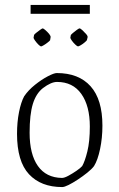

<svg xmlns="http://www.w3.org/2000/svg" viewBox="-20 -748 484 778"><path d="M232 10Q146 10 97.5 -42Q49 -94 49 -206Q49 -253 57 -293.5Q65 -334 78 -358Q95 -383 122 -404.5Q149 -426 174 -439Q199 -452 210 -452Q299 -452 347 -398.5Q395 -345 395 -239Q395 -189 385.5 -144Q376 -99 361 -75Q352 -63 334 -48.5Q316 -34 295.5 -20.5Q275 -7 258 1.5Q241 10 232 10ZM231 -27Q241 -27 257.5 -36Q274 -45 290 -56Q306 -67 313 -75Q324 -94 334 -134.5Q344 -175 344 -235Q344 -319 309.5 -367.5Q275 -416 211 -416Q187 -416 154 -391Q126 -369 113 -326.5Q100 -284 100 -210Q100 -123 133.5 -75.5Q167 -28 231 -27ZM104 -692V-728H344V-692ZM267 -606Q268 -608 275.5 -614.5Q283 -621 291.5 -627Q300 -633 302 -633Q306 -633 314 -625.5Q322 -618 329 -610Q336 -602 335 -597L332 -585Q331 -583 323.5 -576.5Q316 -570 307.5 -565Q299 -560 296 -560Q293 -560 285 -567.5Q277 -575 271 -583.5Q265 -592 265 -595ZM118 -606Q118 -608 126 -614.5Q134 -621 142.5 -627Q151 -633 153 -633Q156 -633 164.5 -625.5Q173 -618 179.5 -610Q186 -602 185 -597L183 -585Q182 -583 174 -576.5Q166 -570 157.5 -565Q149 -560 147 -560Q143 -560 135.5 -567.5Q128 -575 122 -583.5Q116 -592 116 -595Z"/></svg>

Font: Grenze Gotisch ExtraLight
Style: Regular
Weight: 200
Designer: Renata Polastri
Foundry: Omnibus-Type
Version: Version 1.001